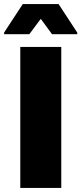

<svg xmlns="http://www.w3.org/2000/svg" viewBox="-34 -917 397 937"><path d="M65 -688H265V0H65ZM-14 -758 77 -897H252L343 -758V-750H220L165 -825L109 -750H-14Z"/></svg>

Font: Saira Stencil
Style: Regular
Weight: 400
Designer: Hector Gatti with collaboration of the Omnibus-Type team
Foundry: Omnibus-Type
Version: Version 1.003